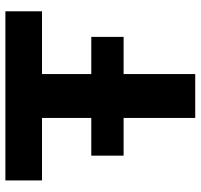

<svg xmlns="http://www.w3.org/2000/svg" viewBox="-36 -709 745 713"><g transform="rotate(-90 336.5 -352.5)"><path d="M255 0V-569H23V-705H651V-569H418V0ZM115 -266V-386H556V-266Z"/></g></svg>

Font: Nunito Sans 8pt ExtraBold
Style: Regular
Weight: 800
Version: Version 3.101;gftools[0.9.27]